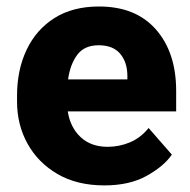

<svg xmlns="http://www.w3.org/2000/svg" viewBox="-20 -558 582 588"><path d="M299.8 9.8Q215.8 9.8 156 -25.1Q96.2 -60.1 64.2 -118.2Q32.2 -176.3 32.2 -246.6V-265.1Q32.2 -343.8 61.5 -405.5Q90.8 -467.3 146.7 -502.7Q202.6 -538.1 283.2 -538.1Q396 -538.1 457.8 -467.5Q519.5 -397 519.5 -279.3V-216.8H187.5Q195.3 -167.5 227.1 -137.9Q258.8 -108.4 309.6 -108.4Q345.7 -108.4 378.4 -122.3Q411.1 -136.2 435.1 -166L506.3 -84.5Q481.9 -48.8 429.2 -19.5Q376.5 9.8 299.8 9.8ZM282.2 -419.4Q238.3 -419.4 216.6 -390.1Q194.8 -360.8 188.5 -314.9H370.1V-326.7Q369.6 -368.2 347.7 -393.8Q325.7 -419.4 282.2 -419.4Z"/></svg>

Font: Vazirmatn UI ExtraBold
Style: Regular
Weight: 800
Designer: Saber Rastikerdar
Foundry: Saber Rastikerdar
Version: Version 33.003